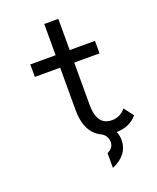

<svg xmlns="http://www.w3.org/2000/svg" viewBox="-168 -830 921 1128"><g transform="rotate(-20 293.0 -265.5)"><path d="M561.5 -47.4Q514.2 8.3 431.6 9.8Q442.9 33.7 442.9 61.5Q442.9 156.2 338.9 200.2V107.9Q378.9 88.4 378.9 53.7Q378.9 15.6 347.2 -5.4Q316.4 -19 293.5 -44.9Q249 -95.2 249 -195.8V-459H90.8V-537.1H249V-732.4H336.9V-537.1H495.1V-459H336.9V-195.8Q336.9 -127.4 361.8 -95.2Q385.3 -64.9 432.1 -64.9Q481.4 -64.9 516.6 -106.9Z"/></g></svg>

Font: Consola Mono
Style: Book
Weight: 400
Monospace: yes
Designer: Wojciech Kalinowski "wmk69" (wmk69@o2.pl)
Foundry: Wojciech Kalinowski "wmk69" (wmk69@o2.pl)
Version: Version 2.1.0